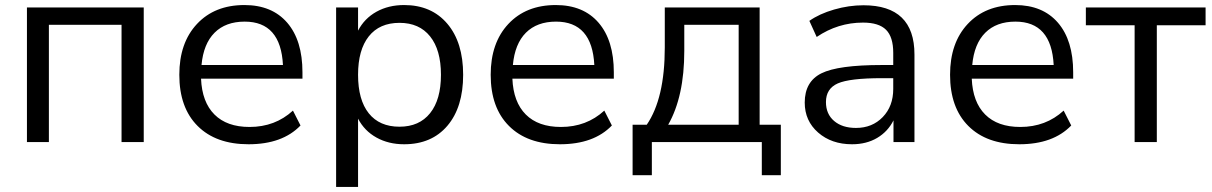

<svg xmlns="http://www.w3.org/2000/svg" viewBox="-20 -569 4853 769"><path d="M87.9 0V-539.1H555.7V0H466.8V-469.7H175.8V0Z M975.6 8.8Q844.7 8.8 771.5 -64.5Q698.2 -137.7 698.2 -269.5Q698.2 -397.5 769 -473.1Q839.8 -548.8 959 -548.8Q1069.3 -548.8 1130.4 -478Q1191.4 -407.2 1191.4 -279.3V-253.9H785.2Q789.1 -160.2 838.9 -110.4Q888.7 -60.5 979.5 -60.5Q1082 -60.5 1153.3 -126L1183.6 -66.4Q1111.3 8.8 975.6 8.8ZM787.1 -308.6H1113.3Q1104.5 -482.4 960 -482.4Q883.8 -482.4 839.4 -438Q794.9 -393.6 787.1 -308.6Z M1598.6 -548.8Q1708 -548.8 1771.5 -474.1Q1835 -399.4 1835 -269.5Q1835 -139.6 1772 -65.4Q1709 8.8 1598.6 8.8Q1536.1 8.8 1487.8 -18.1Q1439.5 -44.9 1414.1 -93.8V179.7H1326.2V-539.1H1414.1V-446.3Q1439.5 -495.1 1487.8 -522Q1536.1 -548.8 1598.6 -548.8ZM1414.1 -269.5Q1414.1 -168.9 1457 -115.2Q1500 -61.5 1580.1 -61.5Q1659.2 -61.5 1702.6 -115.7Q1746.1 -169.9 1746.1 -269.5Q1746.1 -369.1 1702.6 -423.3Q1659.2 -477.5 1580.1 -477.5Q1500 -477.5 1457 -423.3Q1414.1 -369.1 1414.1 -269.5Z M2222.7 8.8Q2091.8 8.8 2018.6 -64.5Q1945.3 -137.7 1945.3 -269.5Q1945.3 -397.5 2016.1 -473.1Q2086.9 -548.8 2206.1 -548.8Q2316.4 -548.8 2377.4 -478Q2438.5 -407.2 2438.5 -279.3V-253.9H2032.2Q2036.1 -160.2 2085.9 -110.4Q2135.7 -60.5 2226.6 -60.5Q2329.1 -60.5 2400.4 -126L2430.7 -66.4Q2358.4 8.8 2222.7 8.8ZM2034.2 -308.6H2360.4Q2351.6 -482.4 2207 -482.4Q2130.9 -482.4 2086.4 -438Q2042 -393.6 2034.2 -308.6Z M2513.7 132.8V-69.3H2570.3Q2642.6 -174.8 2642.6 -378.9V-539.1H3022.5V-69.3H3107.4V132.8H3031.2V0H2590.8V132.8ZM2656.2 -69.3H2938.5V-469.7H2720.7V-365.2Q2720.7 -182.6 2656.2 -69.3Z M3392.6 8.8Q3310.5 8.8 3256.8 -38.1Q3203.1 -85 3203.1 -158.2Q3203.1 -242.2 3270 -275.4Q3336.9 -308.6 3511.7 -308.6H3557.6V-357.4Q3557.6 -420.9 3528.8 -449.7Q3500 -478.5 3436.5 -478.5Q3335.9 -478.5 3251 -420.9L3221.7 -485.4Q3261.7 -513.7 3320.8 -530.8Q3379.9 -547.9 3438.5 -547.9Q3642.6 -547.9 3642.6 -350.6V0H3558.6V-86.9Q3536.1 -42 3493.2 -16.6Q3450.2 8.8 3392.6 8.8ZM3288.1 -160.2Q3288.1 -112.3 3320.8 -84.5Q3353.5 -56.6 3408.2 -56.6Q3473.6 -56.6 3515.6 -100.1Q3557.6 -143.6 3557.6 -212.9V-255.9H3512.7Q3382.8 -255.9 3335.4 -234.9Q3288.1 -213.9 3288.1 -160.2Z M4062.5 8.8Q3931.6 8.8 3858.4 -64.5Q3785.2 -137.7 3785.2 -269.5Q3785.2 -397.5 3856 -473.1Q3926.8 -548.8 4045.9 -548.8Q4156.2 -548.8 4217.3 -478Q4278.3 -407.2 4278.3 -279.3V-253.9H3872.1Q3876 -160.2 3925.8 -110.4Q3975.6 -60.5 4066.4 -60.5Q4168.9 -60.5 4240.2 -126L4270.5 -66.4Q4198.2 8.8 4062.5 8.8ZM3874 -308.6H4200.2Q4191.4 -482.4 4046.9 -482.4Q3970.7 -482.4 3926.3 -438Q3881.8 -393.6 3874 -308.6Z M4524.4 0V-467.8H4329.1V-539.1H4808.6V-467.8H4613.3V0Z"/></svg>

Font: Min Sans
Style: Regular
Weight: 400
Designer: Jinseong-Kim, NotoSansCJK, Nunito
Foundry: Jinseong-Kim
Version: Version 1.400;Glyphs 3.1.2 (3151)